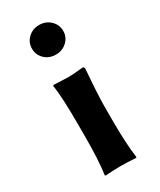

<svg xmlns="http://www.w3.org/2000/svg" viewBox="-177 -737 664 799"><g transform="rotate(-30 155.0 -337.5)"><path d="M81.1 -606.9C81.1 -587.1 88.2 -570.3 102.5 -556.6C116.9 -543 134.6 -536.1 155.8 -536.1C176.9 -536.1 194.7 -543 209.2 -556.6C223.7 -570.3 231 -587.1 231 -606.9C231 -626.8 223.7 -643.6 209.2 -657.5C194.7 -671.3 176.9 -678.2 155.8 -678.2C134.9 -678.2 117.3 -671.4 102.8 -657.7C88.3 -644 81.1 -627.1 81.1 -606.9ZM89.8 -234.9V-180.2C89.8 -105.3 86.6 -45.2 80.1 0L82 2.9C112 1 136.6 0 155.8 0C175.6 0 200.4 1 230 2.9L231.9 0C225.4 -47.5 222.2 -107.6 222.2 -180.2V-246.1C222.2 -283.2 225.4 -342.4 231.9 -423.8C231.9 -430.7 229 -434.1 223.1 -434.1C191.6 -430.8 168.5 -429.2 153.8 -429.2C143.7 -429.2 130.3 -429.7 113.5 -430.7C96.8 -431.6 86.6 -432.1 83 -432.1L80.1 -428.2C86.6 -392.4 89.8 -328 89.8 -234.9Z"/></g></svg>

Font: Linux Biolinum G
Style: Bold
Weight: 700
Designer: Philipp H. Poll
Foundry: Philipp H. Poll
Version: Version 1.1.0